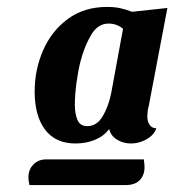

<svg xmlns="http://www.w3.org/2000/svg" viewBox="-20 -694 503 554"><path d="M198 -280Q140 -280 110 -320Q80 -360 80 -430Q80 -493 104.5 -549Q129 -605 176 -639.5Q223 -674 289 -674Q310 -674 326.5 -670.5Q343 -667 361 -660L463 -671L409 -387Q407 -381 406 -372.5Q405 -364 405 -358Q405 -344 411.5 -334Q418 -324 431 -324Q425 -305 403.5 -292.5Q382 -280 358 -280Q335 -280 317 -291.5Q299 -303 295 -322Q281 -302 255 -291Q229 -280 198 -280ZM232 -330Q259 -330 276 -358Q293 -386 301 -426L335 -611Q317 -626 293 -626Q262 -626 242.5 -592.5Q223 -559 212 -516Q205 -488 200.5 -454Q196 -420 196 -391Q196 -366 203.5 -348Q211 -330 232 -330ZM65 -160Q62 -173 62 -182Q62 -205 76.5 -219.5Q91 -234 112 -234H395Q397 -221 397 -211Q397 -189 383.5 -174.5Q370 -160 342 -160Z"/></svg>

Font: Sansita Swashed SemiBold
Style: Regular
Weight: 600
Designer: Pablo Cosgaya
Foundry: Omnibus-Type
Version: Version 1.003; ttfautohint (v1.8.3)